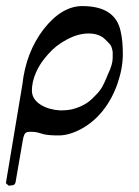

<svg xmlns="http://www.w3.org/2000/svg" viewBox="-43 -432 455 629"><path d="M264.6 -114.3Q278.3 -127 287.1 -139.6Q297.9 -156.2 310.5 -188.5Q326.2 -220.7 326.2 -242.2Q326.2 -249 326.2 -249Q326.2 -251 326.2 -253.9Q327.1 -265.6 321.3 -280.3Q318.4 -287.1 302.7 -301.8Q283.2 -322.3 247.1 -322.3Q211.9 -322.3 174.8 -301.8Q139.6 -283.2 115.2 -254.9Q88.9 -226.6 75.2 -195.3Q61.5 -164.1 61.5 -135.3Q61.5 -106.4 91.8 -87.9Q118.2 -72.3 154.3 -70.3Q185.5 -70.3 204.1 -77.1Q222.7 -83 237.8 -92.3Q252.9 -101.6 264.6 -114.3ZM30.3 -155.3Q42 -260.7 99.6 -335.9Q159.2 -412.1 226.6 -412.1Q335.9 -412.1 352.5 -328.1Q359.4 -298.8 359.4 -254.9Q359.4 -209 342.3 -159.2Q325.2 -109.4 295.4 -71.3Q265.6 -33.2 225.1 -10.7Q184.6 11.7 149.4 11.7Q116.2 11.7 100.6 7.8Q89.8 4.9 80.1 2Q66.4 -1 52.7 0Q41 0 37.1 8.3Q33.2 16.6 31.2 30.3L7.8 166Q5.9 171.9 2 173.8Q-2 175.8 -11.7 175.8Q-12.7 176.8 -13.7 176.8Q-23.4 168.9 -23.4 168V166Z"/></svg>

Font: Menaion Unicode
Style: Regular
Weight: 400
Designer: Aleksandr Andreev
Foundry: Ponomar Technologies, Inc.
Version: 2.0